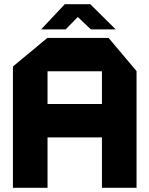

<svg xmlns="http://www.w3.org/2000/svg" viewBox="-20 -901 717 921"><path d="M42 0V-582L207 -719H208V0ZM208 -242V-402H469V-242ZM469 0V-559H635V0ZM208 -559V-719H501L635 -560V-559ZM416 -760 310 -860 413 -881 534 -761V-760ZM178 -760V-761L291 -881H413L295 -760Z"/></svg>

Font: Foldit
Style: Bold
Weight: 700
Version: Version 1.003